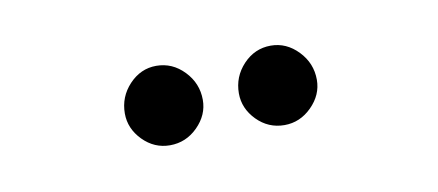

<svg xmlns="http://www.w3.org/2000/svg" viewBox="-27 -758 443 194"><g transform="rotate(-10 194.0 -661.0)"><path d="M254.5 -620.5Q238 -620.5 226.2 -632.5Q214.5 -644.5 214.5 -660Q214.5 -677 226.2 -689.5Q238 -702 254.5 -702Q270.5 -702 282.5 -689.5Q294.5 -677 294.5 -660Q294.5 -644.5 282.5 -632.5Q270.5 -620.5 254.5 -620.5ZM137 -620.5Q121 -620.5 109.2 -632.5Q97.5 -644.5 97.5 -660Q97.5 -677 109.2 -689.5Q121 -702 137 -702Q153.5 -702 165.5 -689.5Q177.5 -677 177.5 -660Q177.5 -644.5 165.5 -632.5Q153.5 -620.5 137 -620.5Z"/></g></svg>

Font: Imbue 50pt Medium
Style: Regular
Weight: 500
Designer: Tyler Finck
Foundry: Etcetera Type Company
Version: Version 1.102; ttfautohint (v1.8.3)